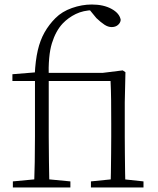

<svg xmlns="http://www.w3.org/2000/svg" viewBox="-20 -831 702 851"><path d="M37 0V-27L154 -38H177L292 -27V0ZM131 0Q133 -56 134 -113Q135 -170 135 -226V-472H35V-502L158 -512L134 -500Q137 -563 147.5 -608Q158 -653 177.5 -687.5Q197 -722 226 -751Q255 -780 299 -795.5Q343 -811 387 -811Q439 -811 474.5 -791.5Q510 -772 515 -743Q514 -730 503 -720.5Q492 -711 475 -711Q459 -711 443 -721.5Q427 -732 407 -751L375 -790V-797H392V-786Q349 -785 316 -769Q283 -753 258 -727Q227 -694 210 -639Q193 -584 196 -484V-226Q196 -170 197 -113Q198 -56 199 0ZM383 0V-27L492 -38H513L616 -27V0ZM470 0Q471 -24 471.5 -64.5Q472 -105 472.5 -149Q473 -193 473 -226V-285Q473 -342 472.5 -386.5Q472 -431 470 -472H166V-508H435L524 -519L536 -511L533 -377V-226Q533 -193 533.5 -149Q534 -105 534.5 -64.5Q535 -24 536 0Z"/></svg>

Font: Noto Serif JP ExtraLight
Style: Regular
Weight: 200
Designer: Ryoko NISHIZUKA  (kana & ideographs); Frank Grießhammer (Latin, Greek & Cyrillic); Wenlong ZHANG  (bopomofo); Sandoll Co
Foundry: Adobe
Version: Version 2.002-H1;hotconv 1.1.0;makeotfexe 2.6.0